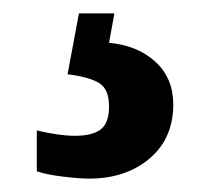

<svg xmlns="http://www.w3.org/2000/svg" viewBox="-20 -29 317 287"><path d="M35 227V166Q69 174 92 174Q118 174 130.5 164.5Q143 155 143 130Q143 104 128 95Q113 86 81 82L98 -9H151L143 35Q186 39 212.5 63.5Q239 88 239 127Q239 178 203.5 208Q168 238 113 238Q99 238 74 235Q49 232 35 227Z"/></svg>

Font: Noto Serif CondBlack
Style: Regular
Weight: 900
Width: 3
Designer: Monotype Design Team
Foundry: Monotype Imaging Inc.
Version: Version 1.001